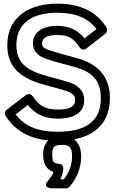

<svg xmlns="http://www.w3.org/2000/svg" viewBox="-20 -735 640 1055"><path d="M294 -593C236 -593 161 -572.8 161 -496C161 -464.8 178.1 -438.9 205.6 -424C248.1 -401.1 350.5 -379.6 403.6 -363.1C482.4 -338.7 534 -295.9 534 -196C534 -65.1 447.5 -11 296 -11C182.4 -11 113.3 -44.2 66 -106.6L133.1 -157.8C170.2 -111.9 218.4 -83 299 -83C364.2 -83 443 -103.2 443 -186C443 -231.9 414 -258 385.2 -272.4C367.3 -281.3 341.1 -289.7 304.3 -299.2C177.5 -332.7 70 -355.1 70 -486C70 -607.7 155.8 -665 296 -665C397.5 -665 466.2 -633.8 510.2 -575.4L444.2 -523.8C410.4 -566.5 364.5 -593 294 -593ZM294 -543C360.1 -543 388.4 -519.8 418.1 -474.4C429.1 -457.3 445.9 -461.6 454.4 -468.3L559.4 -550.3C568.2 -557.2 572.2 -571.8 565.4 -583C511.4 -671.7 418.5 -715 296 -715C142.2 -715 20 -643.3 20 -486C20 -312.4 174.9 -281.7 291.7 -250.8C326.9 -241.7 351.4 -233.3 362.8 -227.6C384 -217.1 393 -208.2 393 -186C393 -149 363 -133 299 -133C221.7 -133 192.6 -158.4 158.5 -207.3C149.6 -220.1 133.3 -220.8 122.8 -212.9L16.8 -131.9C7.2 -124.5 3.9 -109.8 10.8 -98.7C68.1 -7.4 160.7 39 296 39C459.4 39 584 -29.3 584 -196C584 -320.7 509.7 -382.6 418.4 -410.9C363 -428 257.8 -452.6 229.4 -468C214.9 -475.8 211 -483.2 211 -496C211 -527 238.4 -543 294 -543ZM267 114C267 71.9 276.4 61 323 61C360.9 61 376 74.9 376 124C376 170 360.8 212 331.1 250H311C321.7 230.3 345.9 167.6 304.6 165C275.1 163.2 267 154.7 267 114ZM217 114C217 156.7 230.3 195.4 273.8 210C268.7 226.4 260.3 238.5 243 258.8C210.7 296.7 262 300 262 300H343C349.9 300 357.3 296.8 362 291.2C404 242 426 185.4 426 124C426 55.8 389.1 11 323 11C254.4 11 217 48.9 217 114Z"/></svg>

Font: Fog Sans
Style: Outline
Weight: 700
Foundry: Intel Corporation
Version: Version 1.00